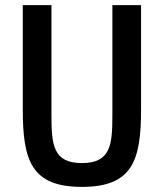

<svg xmlns="http://www.w3.org/2000/svg" viewBox="-20 -718 640 750"><path d="M69 -698V-289C69 -89 104 12 300 12C496 12 531 -89 531 -289V-698H419V-269C419 -153 413 -81 300 -81C187 -81 181 -153 181 -269V-698Z"/></svg>

Font: IBM Mono Medium
Style: Regular
Weight: 500
Monospace: yes
Designer: Mike Abbink, Paul van der Laan, Pieter van Rosmalen
Foundry: Bold Monday
Version: Version 2.3